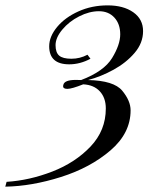

<svg xmlns="http://www.w3.org/2000/svg" viewBox="-100 -551 605 722"><path d="M160.2 -309.1Q85 -309.1 85 -377Q85 -413.6 114.7 -449.5Q144.5 -485.4 194.8 -508.1Q245.1 -530.8 304.7 -530.8Q364.3 -530.8 401.1 -504.9Q438 -479 438 -434.1Q438 -389.2 406.2 -352.1Q374.5 -314.9 326.9 -288.8Q279.3 -262.7 231 -250Q328.1 -248 359.6 -210Q391.1 -171.9 391.1 -136.2Q391.1 -50.3 315.4 14.6Q239.7 79.6 129.4 114.5Q19 149.4 -80.1 150.9L-75.2 132.8Q10.7 127.4 96.9 94Q183.1 60.5 240.5 0Q297.9 -60.5 297.9 -143.1Q297.9 -183.1 275.4 -207.5Q252.9 -231.9 212.9 -233.9Q169.9 -216.8 153.3 -216.8Q137.2 -216.8 137.2 -227.1Q137.2 -228 138.2 -231.9Q142.1 -250.5 185.5 -250.5Q198.2 -250.5 205.1 -250Q291 -282.7 321.5 -332.8Q352.1 -382.8 352.1 -421.9Q352.1 -460.9 330.1 -484.9Q308.1 -508.8 272 -508.8Q235.8 -508.8 197.8 -489.5Q159.7 -470.2 134.3 -439.7Q108.9 -409.2 108.9 -381.3Q108.9 -353.5 122.6 -341.8Q136.2 -330.1 168.5 -330.1Q200.7 -330.1 229 -345.2L240.2 -330.1Q201.2 -309.1 160.2 -309.1Z"/></svg>

Font: PlayfairDisplaySC-Italic
Style: Italic
Weight: 400
Italic angle: -14°
Designer: Claus Eggers Sørensen
Foundry: Claus Eggers Sørensen
Version: Version 1.004;PS 001.004;hotconv 1.0.70;makeotf.lib2.5.58329